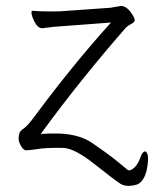

<svg xmlns="http://www.w3.org/2000/svg" viewBox="-20 -496 530 640"><path d="M405 70Q411 74 419 69Q438 59 450 24Q454 12 462 9Q467 7 471 17Q477 31 469 71Q460 109 437 119Q402 129 382 117Q362 104 295 51Q261 24 234.5 10.5Q208 -3 189 -3Q132 -4 104 1Q78 5 67 5Q59 5 51 -8Q42 -22 42 -34Q42 -45 45 -53Q48 -60 58 -67Q71 -75 96 -109Q219 -275 342 -412L350 -421L338 -420L191 -409Q164 -408 122 -402H120Q104 -402 91 -432Q85 -445 85 -454Q85 -460 87 -460H89Q115 -458 136 -458H168Q180 -458 190 -459L346 -470H347L382 -476H386Q405 -474 422 -446Q429 -435 429 -428Q429 -423 419 -417Q405 -410 398 -402Q248 -230 122 -58L116 -49L126 -50Q139 -51 156 -51Q238 -53 288 -19Q339 16 370 41Q401 67 405 70ZM89 -460ZM469 71Z"/></svg>

Font: LXGW WenKai Light
Style: Regular
Weight: 300
Designer: LXGW / Fontworks Inc.
Foundry: LXGW / Fontworks Inc.
Version: Version 1.501; October 10, 2024